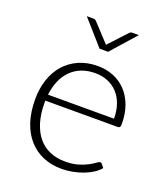

<svg xmlns="http://www.w3.org/2000/svg" viewBox="-132 -801 786 901"><g transform="rotate(20 261.0 -351.0)"><path d="M431 -299Q431 -339 419.8 -370.8Q408.5 -402.5 388 -424.5Q367.5 -446.5 339.2 -458.2Q311 -470 277 -470Q238.5 -470 208 -458Q177.5 -446 155.2 -423.5Q133 -401 119.5 -369.5Q106 -338 101.5 -299ZM99 -268.5V-259Q99 -203 112 -160.5Q125 -118 149 -89.2Q173 -60.5 207 -46Q241 -31.5 283 -31.5Q320.5 -31.5 348 -39.8Q375.5 -48 394.2 -58.2Q413 -68.5 424 -76.8Q435 -85 440 -85Q446.5 -85 450 -80L463 -64Q451 -49 431.2 -36Q411.5 -23 387.2 -13.8Q363 -4.5 335.2 1Q307.5 6.5 279.5 6.5Q228.5 6.5 186.5 -11.2Q144.5 -29 114.5 -63Q84.5 -97 68.2 -146.2Q52 -195.5 52 -259Q52 -312.5 67.2 -357.8Q82.5 -403 111.2 -435.8Q140 -468.5 181.8 -487Q223.5 -505.5 276.5 -505.5Q318.5 -505.5 354.5 -491Q390.5 -476.5 417 -448.8Q443.5 -421 458.8 -380.5Q474 -340 474 -287.5Q474 -276.5 471 -272.5Q468 -268.5 461 -268.5ZM406.5 -707.5 297.5 -584.5H255L146.5 -707.5H180Q188 -707.5 193.5 -702L271.5 -618Q273 -616.5 274.5 -615Q276 -613.5 277 -611.5Q278.5 -613.5 279.8 -615Q281 -616.5 282.5 -618L360.5 -702Q366 -707.5 374 -707.5Z"/></g></svg>

Font: LatoLatin Light
Style: Regular
Weight: 300
Designer: Lukasz Dziedzic with Adam Twardoch and Botio Nikoltchev
Foundry: tyPoland Lukasz Dziedzic
Version: Version 2.015; 2015-08-06; http://www.latofonts.com/